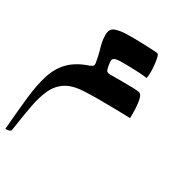

<svg xmlns="http://www.w3.org/2000/svg" viewBox="-250 -490 931 982"><g transform="rotate(30 215.5 1.0)"><path d="M-80 366Q-71 256 -62 173Q-53 90 -34 31Q-15 -28 24 -67.5Q63 -107 132 -130Q145 -135 149.5 -140.5Q154 -146 152 -158Q145 -199 138 -222Q131 -245 127 -264Q123 -283 123 -309Q123 -343 149 -353Q175 -363 215 -364Q259 -365 307 -363.5Q355 -362 397 -359Q405 -359 409.5 -342.5Q414 -326 416.5 -303Q419 -280 419 -259Q419 -233 416 -221Q393 -224 365.5 -225.5Q338 -227 312 -227.5Q286 -228 269 -228Q235 -228 223 -222Q211 -216 213 -198Q218 -158 224 -150.5Q230 -143 243 -143Q295 -143 325.5 -143Q356 -143 376 -142.5Q396 -142 414 -140Q430 -139 436.5 -115Q443 -91 444.5 -59Q446 -27 445 -1Q411 -2 362.5 -3Q314 -4 259 -4Q237 -4 215.5 -3.5Q194 -3 174 -2Q108 1 69.5 25Q31 49 10 93Q-11 137 -23 201.5Q-35 266 -47 351Q-48 361 -60.5 363.5Q-73 366 -80 366Z"/></g></svg>

Font: Alkalami
Style: Regular
Weight: 400
Designer: Becca Hirsbrunner Spalinger
Foundry: SIL International
Version: Version 2.000